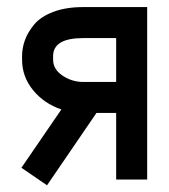

<svg xmlns="http://www.w3.org/2000/svg" viewBox="-20 -520 490 556"><path d="M316.4 -409.7H220.7Q133.8 -409.7 133.8 -357.4V-347.2Q133.8 -319.3 161.1 -301Q188.5 -282.7 220.7 -282.7H316.4ZM316.4 -192.9H259.3L116.2 16.6L42 -34.2L157.7 -203.1Q107.4 -220.2 75.7 -259Q43.9 -297.9 43.9 -347.2V-357.4Q43.9 -380.9 52.2 -403.8Q60.5 -426.8 79.1 -449.2Q97.7 -471.7 134.3 -485.6Q170.9 -499.5 220.7 -499.5H406.2V0H316.4Z"/></svg>

Font: Anka/Coder Narrow
Style: Bold
Weight: 700
Width: 3
Monospace: yes
Version: Version 001.100